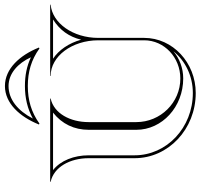

<svg xmlns="http://www.w3.org/2000/svg" viewBox="-38 -790 833 798"><g transform="rotate(-90 379.0 -391.5)"><path d="M420 -692.9C478.5 -692.9 528.8 -678.5 576 -644.6L580 -646.6C547.9 -726.3 492 -788 420 -788C348 -788 292.1 -726.3 260 -646.6L264 -644.6C311.2 -678.5 361.5 -692.9 420 -692.9ZM420 -704.9C370.6 -704.9 325.6 -694.4 284.8 -672C317.2 -734.5 364.2 -773 420 -773C472.8 -772.8 514.8 -733.7 539.5 -680C502.1 -697.5 463.3 -704.9 420 -704.9ZM620 -209V-400C620 -504.8 681 -591 758 -598V-600H462V-598C543.7 -598 610 -509.3 610 -400V-209C610 -126.2 538.9 -59 451.3 -59C351.2 -59 270 -141 270 -242V-440C270 -517.1 306.3 -584.5 368 -598V-600H22V-598C83.7 -584.5 120 -517.1 120 -440V-249C120 -108.5 241 5 391 5C517 5 620 -90.6 620 -209ZM564.5 -87.8C525 -38.8 461.9 -7 391 -7C247 -7 132 -115.8 132 -249V-440C132 -500.8 110.1 -557 70.6 -588H309.4C262.4 -551.2 238 -499.9 238 -440V-242C238 -134.4 333.6 -47 451.3 -47C494.5 -47 534.3 -62.5 564.5 -87.8ZM696.5 -588C652.6 -560.4 624.6 -521.7 612.5 -471.3C598.5 -522 569.5 -564.4 533.5 -588Z"/></g></svg>

Font: Sortefax
Style: Medium
Weight: 500
Designer: gluk
Foundry: gluk
Version: Version 0.261